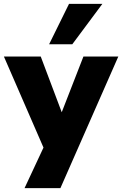

<svg xmlns="http://www.w3.org/2000/svg" viewBox="-39 -785 627 985"><path d="M87 180 201 -64V11L-19 -495H170L291 -174H264L389 -495H568L271 180ZM213 -558 315 -765H486L332 -558Z"/></svg>

Font: Nunito Sans 11pt Black
Style: Regular
Weight: 900
Version: Version 3.101;gftools[0.9.27]